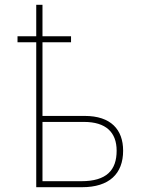

<svg xmlns="http://www.w3.org/2000/svg" viewBox="-20 -780 603 800"><path d="M131 0H322C435 0 493 -56 493 -152C493 -240 442 -297 333 -297H157V-604H276V-629H157V-760H131V-629H53V-604H131ZM319 -25H157V-272H330C421 -272 466 -229 466 -152C466 -71 424 -25 319 -25Z"/></svg>

Font: Noto Sans Mono SemiCondensed Thin
Style: Regular
Weight: 100
Width: 4
Designer: Monotype Design Team
Foundry: Monotype Imaging Inc.
Version: Version 2.014